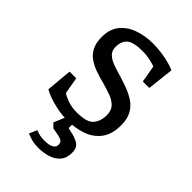

<svg xmlns="http://www.w3.org/2000/svg" viewBox="-208 -586 856 856"><g transform="rotate(45 219.5 -158.5)"><path d="M207 9Q171 9 138.5 2Q106 -5 82 -14Q58 -23 49 -30L60 -152H102L116 -73Q129 -64 153.5 -55Q178 -46 212 -46Q274 -46 294.5 -70Q315 -94 315 -132Q315 -162 299 -178.5Q283 -195 257 -204.5Q231 -214 202 -222Q174 -229 148 -238Q122 -247 100 -261.5Q78 -276 65 -300.5Q52 -325 52 -363Q52 -411 76 -442Q100 -473 142 -488.5Q184 -504 234 -504Q266 -504 295 -499.5Q324 -495 346 -488.5Q368 -482 377 -477L363 -352H322L308 -432Q302 -435 277.5 -441Q253 -447 226 -447Q170 -447 148.5 -429.5Q127 -412 127 -374Q127 -351 141.5 -337Q156 -323 180.5 -314Q205 -305 234 -297Q261 -289 289 -278.5Q317 -268 340.5 -252Q364 -236 378 -210.5Q392 -185 392 -146Q392 -88 366 -54Q340 -20 297.5 -5.5Q255 9 207 9ZM201 187Q178 187 161 182.5Q144 178 127 171L143 134Q155 139 167.5 142Q180 145 197 145Q226 145 241 137Q256 129 256 115Q256 99 248 93.5Q240 88 225 85L188 78L169 59L194 0H235V29L252 33Q281 38 302.5 50.5Q324 63 324 96Q324 131 305.5 151Q287 171 259.5 179Q232 187 201 187Z"/></g></svg>

Font: Faustina
Style: Regular
Weight: 400
Designer: Alfonso Garcia
Foundry: http://www.omnibus-type.com
Version: Version 1.200